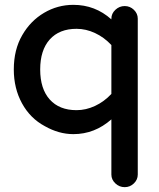

<svg xmlns="http://www.w3.org/2000/svg" viewBox="-20 -536 656 793"><path d="M440 185V-43Q371 18 283 18Q223 18 165 -15Q105 -47 71 -109Q37 -171 37 -249Q37 -331 72 -391Q106 -450 162 -483Q218 -516 283 -516Q373 -516 440 -456V-459Q440 -480 456.5 -495.5Q473 -511 495 -511Q517 -511 533 -495.5Q549 -480 549 -459V185Q549 206 533 221.5Q517 237 495 237Q473 237 456.5 221.5Q440 206 440 185ZM296 -81Q335 -81 372.5 -98.5Q410 -116 440 -148V-350Q410 -382 372.5 -399.5Q335 -417 296 -417Q225 -417 185.5 -373Q146 -329 146 -249Q146 -169 185.5 -125Q225 -81 296 -81Z"/></svg>

Font: 寒蝉全圆体 Bold
Style: Regular
Weight: 700
Designer: Warren2060
      Designed by Motoya company      

      [Varela Round]
      Joe Prince(Latin component); Avraham Cornf
Foundry: ChillType
Version: Version 3.200